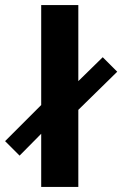

<svg xmlns="http://www.w3.org/2000/svg" viewBox="-77 -735 481 755"><path d="M85 0V-209L0 -123L-57 -180L85 -322V-715H231V-416L327 -510L384 -453L231 -303V0Z"/></svg>

Font: Mukta Mahee ExtraBold
Style: Regular
Weight: 800
Designer: Shuchita Grover, Noopur Datye, Girish Dalvi, Yashodeep Gholap
Foundry: Ek Type
Version: Version 2.538;PS 1.000;hotconv 16.6.51;makeotf.lib2.5.65220;